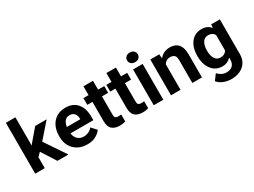

<svg xmlns="http://www.w3.org/2000/svg" viewBox="-57 -1498 3251 2453"><g transform="rotate(-30 1569.0 -271.0)"><path d="M382.3 0 246.1 -212.9 195.3 -161.6V0H54.7V-750.5H195.3V-333.5L222.2 -367.7L359.4 -528.3H528.3L336.4 -309.6L544.4 0Z M822.3 9.8Q740.2 9.8 681.2 -24.7Q622.1 -59.1 590.6 -117.2Q559.1 -175.3 559.1 -246.1V-265.6Q559.1 -345.7 589.1 -407.2Q619.1 -468.8 674.6 -503.4Q730 -538.1 806.6 -538.1Q918.9 -538.1 979 -467Q1039.1 -396 1039.1 -279.3V-220.7H701.7Q708.5 -167 742.2 -133.5Q775.9 -100.1 831.1 -100.1Q869.1 -100.1 902.1 -115Q935.1 -129.9 959 -160.2L1027.3 -85.9Q1002.4 -49.8 950.9 -20Q899.4 9.8 822.3 9.8ZM805.2 -428.2Q759.3 -428.2 734.9 -397Q710.4 -365.7 703.1 -314.5H900.9V-325.2Q900.4 -368.7 877.2 -398.4Q854 -428.2 805.2 -428.2Z M1377.9 -528.3V-428.7H1287.1V-159.2Q1287.1 -125 1300.8 -113.8Q1314.5 -102.5 1342.3 -102.5Q1355.5 -102.5 1365.7 -103.8Q1376 -105 1383.8 -106.4L1384.3 -2.9Q1366.2 2.9 1345.2 6.3Q1324.2 9.8 1298.8 9.8Q1229 9.8 1187.7 -25.6Q1146.5 -61 1146.5 -145V-428.7H1070.3V-528.3H1146.5V-658.7H1287.1V-528.3Z M1716.3 -528.3V-428.7H1625.5V-159.2Q1625.5 -125 1639.2 -113.8Q1652.8 -102.5 1680.7 -102.5Q1693.8 -102.5 1704.1 -103.8Q1714.4 -105 1722.2 -106.4L1722.7 -2.9Q1704.6 2.9 1683.6 6.3Q1662.6 9.8 1637.2 9.8Q1567.4 9.8 1526.1 -25.6Q1484.9 -61 1484.9 -145V-428.7H1408.7V-528.3H1484.9V-658.7H1625.5V-528.3Z M1794.4 -666Q1794.4 -696.8 1815.9 -716.8Q1837.4 -736.8 1873.5 -736.8Q1909.7 -736.8 1931.2 -716.8Q1952.6 -696.8 1952.6 -666Q1952.6 -635.3 1931.2 -615.2Q1909.7 -595.2 1873.5 -595.2Q1837.4 -595.2 1815.9 -615.2Q1794.4 -635.3 1794.4 -666ZM1944.3 -528.3V0H1803.2V-528.3Z M2288.1 -427.7Q2256.3 -427.7 2233.9 -413.3Q2211.4 -398.9 2198.2 -374.5V0H2057.6V-528.3H2189.5L2194.3 -465.3Q2221.7 -500.5 2260.5 -519.3Q2299.3 -538.1 2347.2 -538.1Q2397 -538.1 2434.6 -518.8Q2472.2 -499.5 2493.2 -455.3Q2514.2 -411.1 2514.2 -336.9V0H2372.6V-337.4Q2372.6 -389.6 2350.6 -408.7Q2328.6 -427.7 2288.1 -427.7Z M2600.1 -257.8V-268.1Q2600.1 -348.6 2626 -409.4Q2651.9 -470.2 2700 -504.2Q2748 -538.1 2814 -538.1Q2860.8 -538.1 2894 -522.5Q2927.2 -506.8 2949.7 -478L2955.6 -528.3H3083V-17.6Q3083 54.7 3051 105Q3019 155.3 2961.9 181.6Q2904.8 208 2829.1 208Q2796.4 208 2759.3 199.2Q2722.2 190.4 2688.7 171.9Q2655.3 153.3 2632.8 125L2694.8 42Q2719.2 70.3 2751.5 86.2Q2783.7 102.1 2822.8 102.1Q2879.4 102.1 2910.6 71Q2941.9 40 2941.9 -16.6V-46.4Q2918.5 -20 2886.7 -5.1Q2855 9.8 2813 9.8Q2747.6 9.8 2699.7 -25.1Q2651.9 -60.1 2626 -120.6Q2600.1 -181.2 2600.1 -257.8ZM2740.7 -268.1V-257.8Q2740.7 -192.4 2767.1 -146.7Q2793.5 -101.1 2848.6 -101.1Q2882.8 -101.1 2905.8 -114.3Q2928.7 -127.4 2941.9 -150.4V-378.4Q2928.7 -401.9 2906 -414.8Q2883.3 -427.7 2849.6 -427.7Q2794.4 -427.7 2767.6 -381.3Q2740.7 -335 2740.7 -268.1Z"/></g></svg>

Font: Vazirmatn RD UI
Style: Bold
Weight: 700
Designer: Saber Rastikerdar
Foundry: Saber Rastikerdar
Version: Version 33.003